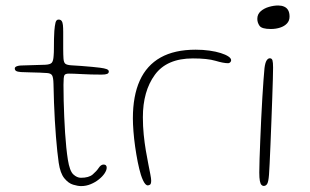

<svg xmlns="http://www.w3.org/2000/svg" viewBox="-20 -652 1102 682"><path d="M268 9Q256.5 9 239.8 4Q223 -1 208.5 -18.8Q194 -36.5 188.5 -74Q186 -91.5 183.5 -114.8Q181 -138 178.8 -165.8Q176.5 -193.5 174.8 -224.2Q173 -255 171.8 -287.8Q170.5 -320.5 170 -354Q169.5 -376.5 165.2 -384Q161 -391.5 148 -392.5Q139 -393.5 121.2 -394Q103.5 -394.5 85 -395Q66.5 -395.5 54.5 -396Q42 -397 37.2 -400Q32.5 -403 32.5 -409Q32.5 -412 35.2 -414.2Q38 -416.5 44 -418Q50 -419.5 59.5 -419.5Q90.5 -420.5 108 -421Q125.5 -421.5 141.5 -422Q159 -423 164.2 -429.5Q169.5 -436 170.5 -454Q171.5 -464.5 171.5 -480.8Q171.5 -497 171.8 -513.8Q172 -530.5 173 -542Q174.5 -561 177.2 -571.8Q180 -582.5 188 -582.5Q195.5 -582.5 199 -577.5Q202.5 -572.5 203.5 -562.8Q204.5 -553 204.5 -538.5Q204.5 -519.5 204.5 -504.8Q204.5 -490 204.5 -478.8Q204.5 -467.5 204.8 -459Q205 -450.5 205.5 -444Q206.5 -430 212.2 -425.5Q218 -421 233.5 -420Q247.5 -419.5 268 -417.8Q288.5 -416 307.2 -414.5Q326 -413 335 -411.5Q351 -409.5 358.8 -406.5Q366.5 -403.5 366.5 -398Q366.5 -392 360.5 -389.5Q354.5 -387 341 -387Q302 -387 271 -388.8Q240 -390.5 224.5 -390.5Q212 -390.5 208.8 -384.8Q205.5 -379 205.5 -351Q205.5 -323.5 206.2 -294.5Q207 -265.5 208.2 -236.5Q209.5 -207.5 211.2 -180Q213 -152.5 215.5 -128.2Q218 -104 221 -85Q227.5 -44.5 240.5 -32.5Q253.5 -20.5 267.5 -20.5Q295.5 -20.5 309.2 -32.2Q323 -44 330.8 -55.8Q338.5 -67.5 348 -67.5Q353.5 -67.5 356.2 -64.8Q359 -62 359 -56.5Q359 -47.5 351.5 -36.2Q344 -25 331.2 -14.8Q318.5 -4.5 302.2 2.2Q286 9 268 9Z M505 6.5Q500.5 6.5 496.2 1.8Q492 -3 488 -11.5Q484 -20 480.5 -31Q474.5 -50.5 469.2 -76.8Q464 -103 460 -131.2Q456 -159.5 454 -185.8Q452 -212 452 -231.5Q452 -311.5 476.5 -365.8Q501 -420 550.5 -447.8Q600 -475.5 675 -475.5Q701.5 -475.5 724.2 -472.2Q747 -469 764.2 -463.5Q781.5 -458 791.2 -451.5Q801 -445 801 -438Q801 -435.5 799.5 -433Q798 -430.5 795.5 -429Q793 -427.5 790 -427.5Q774 -427.5 745.5 -436Q717 -444.5 665 -444.5Q572.5 -444.5 530 -386.2Q487.5 -328 487.5 -235.5Q487.5 -203.5 490.5 -173.8Q493.5 -144 498 -117.5Q502.5 -91 506.8 -69.5Q511 -48 514 -32.8Q517 -17.5 517 -10.5Q517 1 513 3.8Q509 6.5 505 6.5Z M916.5 8.5Q912.5 8.5 908.8 4.8Q905 1 903 -9.5Q901 -20 901 -39.5Q901 -57.5 902 -87.5Q903 -117.5 904.5 -154.2Q906 -191 907.8 -229.8Q909.5 -268.5 911.8 -304.2Q914 -340 916 -367.8Q918 -395.5 919.5 -410Q922 -429.5 927 -437.2Q932 -445 938.5 -445Q945.5 -445 947.8 -437.8Q950 -430.5 950 -412Q950 -400 949.2 -370.5Q948.5 -341 947 -301.8Q945.5 -262.5 944 -220.2Q942.5 -178 940.8 -139Q939 -100 937.8 -71.2Q936.5 -42.5 935.5 -31Q933.5 -6 929 1.2Q924.5 8.5 916.5 8.5ZM942 -549Q910 -549 902 -560.2Q894 -571.5 894 -585Q894 -601.5 906 -612Q918 -622.5 935.2 -627.5Q952.5 -632.5 968 -632.5Q980 -632.5 989.2 -628.5Q998.5 -624.5 1003.5 -615.8Q1008.5 -607 1008.5 -593Q1008.5 -578.5 999.5 -568.8Q990.5 -559 975.2 -554Q960 -549 942 -549Z"/></svg>

Font: Gluten Thin Thin
Style: Regular
Weight: 250
Version: Version 1.300